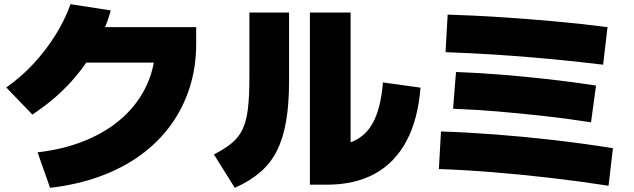

<svg xmlns="http://www.w3.org/2000/svg" viewBox="-20 -840 3040 920"><path d="M160 -110Q290 -125 394.5 -169Q499 -213 572.5 -281Q646 -349 685.5 -437.5Q725 -526 725 -630L805 -540H330V-710H920V-630Q920 -518 888.5 -419.5Q857 -321 797.5 -239.5Q738 -158 652.5 -96Q567 -34 458 5.5Q349 45 220 60ZM10 -421Q78 -468 138 -532Q198 -596 244.5 -670Q291 -744 318 -820L511 -790Q481 -687 429.5 -597.5Q378 -508 305 -431.5Q232 -355 135 -291Z M1465 45V-780H1660V-40L1545 -140Q1632 -140 1688.5 -171Q1745 -202 1775.5 -269Q1806 -336 1815 -445L1995 -420Q1983 -268 1927.5 -164Q1872 -60 1776 -7.5Q1680 45 1545 45ZM1005 -100Q1058 -127 1091.5 -155Q1125 -183 1143 -222Q1161 -261 1168 -319.5Q1175 -378 1175 -465V-780H1365V-450Q1365 -341 1351 -259.5Q1337 -178 1307 -118Q1277 -58 1227 -15Q1177 28 1105 60Z M2896 50Q2761 29 2619 12.5Q2477 -4 2340 -15Q2203 -26 2083 -30L2093 -210Q2218 -206 2356 -195.5Q2494 -185 2636.5 -168.5Q2779 -152 2917 -130ZM2812 -254Q2696 -272 2583.5 -284.5Q2471 -297 2363.5 -306Q2256 -315 2151 -319L2165 -495Q2276 -491 2385.5 -482Q2495 -473 2607 -460.5Q2719 -448 2836 -430ZM2870 -530Q2739 -546 2610 -558Q2481 -570 2357 -578Q2233 -586 2115 -590L2125 -770Q2255 -766 2384 -757.5Q2513 -749 2640 -737.5Q2767 -726 2891 -710Z"/></svg>

Font: M PLUS 1 Black
Style: Regular
Weight: 900
Designer: Coji Morishita
Foundry: UNDERFOREST DESIGN
Version: Version 1.001